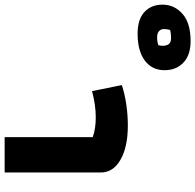

<svg xmlns="http://www.w3.org/2000/svg" viewBox="-357 -813 840 826"><g transform="rotate(90 63.0 -400.0)"><path d="M-330 -679Q-330 -730 -290.5 -765Q-251 -800 -173 -800Q-113 -800 -80.5 -769Q-48 -738 -48 -688Q-48 -634 -89.5 -603Q-131 -572 -205 -572Q-267 -572 -298.5 -601.5Q-330 -631 -330 -679ZM-156 -661Q-153 -669 -153 -679Q-153 -697 -160.5 -706.5Q-168 -716 -187 -716Q-206 -716 -221 -712Q-225 -699 -225 -685Q-225 -672 -216 -664Q-207 -656 -190 -656Q-171 -656 -156 -661ZM240 -379Q204 -392 155 -392Q102 -392 42 -376L16 -504Q51 -516 97 -523Q143 -530 190 -530Q282 -530 337 -498.5Q392 -467 392 -414V0H240Z"/></g></svg>

Font: Athiti
Style: Bold
Weight: 700
Designer: CadsonDemak Team
Foundry: CadsonDemak
Version: Version 1.033